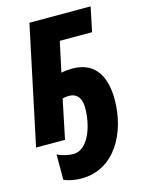

<svg xmlns="http://www.w3.org/2000/svg" viewBox="-139 -796 848 1121"><g transform="rotate(-15 285.5 -235.5)"><path d="M212 243C416 243 517 42 517 -152C517 -317 443 -391 324 -391C303 -391 279 -389 257 -384L296 -566H491L522 -714H152L1 0H176L225 -237C234 -240 249 -242 265 -242C309 -242 338 -212 338 -152C338 -30 287 93 203 93C177 93 137 85 106 70V223C141 238 178 243 212 243Z"/></g></svg>

Font: Noto Sans Condensed Black
Style: Italic
Weight: 900
Width: 3
Italic angle: -12°
Designer: Monotype Design Team
Foundry: Monotype Imaging Inc.
Version: Version 2.013